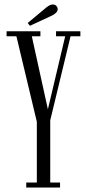

<svg xmlns="http://www.w3.org/2000/svg" viewBox="-20 -840 385 860"><path d="M97.5 0V-22.5H145V-294.5L53.5 -677.5H9.5V-700H161V-677.5H122.5L194.5 -350.5L272 -677.5H231V-700H340V-677.5H296L205 -301V-22.5H249V0ZM114 -724.5 104 -737 187.5 -806.5Q204 -820 217 -820Q229.5 -820 236 -808.5Q238.5 -804 238.5 -799Q238.5 -789.5 229.2 -781.2Q220 -773 208 -768Z"/></svg>

Font: Imbue 50pt Light
Style: Regular
Weight: 300
Designer: Tyler Finck
Foundry: Etcetera Type Company
Version: Version 1.102; ttfautohint (v1.8.3)